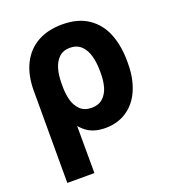

<svg xmlns="http://www.w3.org/2000/svg" viewBox="-134 -638 836 936"><g transform="rotate(-20 284.0 -169.5)"><path d="M294.5 -537.3Q377.2 -537.3 430.4 -500.6Q483.6 -463.9 507.8 -401.6Q532.1 -339.2 532.1 -259.3V-249.6Q532.1 -172 507 -113.5Q481.9 -55 434.3 -22.7Q386.7 9.7 322.1 9.7Q262.5 9.7 224.4 -18.8Q186.3 -47.3 164.5 -98Q142.6 -148.7 129.1 -224L194.2 -250.1Q194.4 -212.3 203 -180.4Q211.7 -148.5 233.5 -127.2Q255.2 -105.9 292.6 -105.9Q329 -105.9 351 -126.1Q373 -146.3 382.2 -178.1Q391.3 -209.9 391.1 -249.6V-259.3Q391.1 -304.9 381.1 -340.3Q371.2 -375.7 348.8 -396.6Q326.4 -417.4 290.6 -417.4Q257 -417.4 235.4 -397.5Q213.9 -377.5 203.9 -343.7Q194 -309.8 194.2 -267.2L195.4 197.5H54.8V-279.9Q54.8 -362.3 84.2 -420.1Q113.5 -477.9 167.3 -507.6Q221.1 -537.3 294.5 -537.3Z"/></g></svg>

Font: Pretendard Variable
Style: Regular
Weight: 400
Designer: Base glyphs from Inter by Rasmus Andersson; Hangul glyphs from Noto Sans CJK(Source Han Sans) by Jang Soo-young and Kang
Foundry: Kil Hyung-jin
Version: Version 1.100;FEAKit 1.0